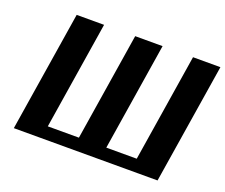

<svg xmlns="http://www.w3.org/2000/svg" viewBox="-117 -889 1250 1067"><g transform="rotate(20 508.5 -355.5)"><path d="M54 0H904L1017 -711H855L754 -74H574L675 -711H513L412 -74H228L329 -711H167Z"/></g></svg>

Font: Aerodynamic
Style: BdObl
Weight: 500
Designer: Google
Version: Version 2.000980; 2014